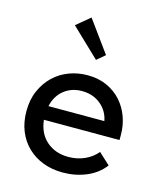

<svg xmlns="http://www.w3.org/2000/svg" viewBox="-109 -795 743 883"><g transform="rotate(15 262.5 -353.5)"><path d="M273 8Q222 8 179.5 -8Q137 -24 105.5 -54Q74 -84 56.5 -126.5Q39 -169 39 -222Q39 -277 58 -320Q77 -363 108.5 -393Q140 -423 181.5 -438.5Q223 -454 269 -454Q321 -454 361.5 -435.5Q402 -417 430 -385.5Q458 -354 472.5 -313.5Q487 -273 487 -229V-204H127Q134 -140 175.5 -104Q217 -68 279 -68Q321 -68 356.5 -84Q392 -100 415 -128L469 -78Q436 -35 384 -13.5Q332 8 273 8ZM263 -377Q213 -377 177.5 -348.5Q142 -320 131 -270H397Q389 -316 352.5 -346.5Q316 -377 263 -377ZM326 -565 287 -532 152 -661 217 -715Z"/></g></svg>

Font: Tilda Sans Medium
Style: Regular
Weight: 500
Designer: ParaType Ltd
Foundry: ParaType Ltd
Version: Version 1.009